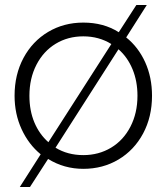

<svg xmlns="http://www.w3.org/2000/svg" viewBox="-20 -678 673 776"><path d="M594.4 -291.1Q594.4 -205.6 558.3 -138.3Q522.2 -71.1 458.9 -33.3Q395.6 4.4 316.7 4.4Q238.9 4.4 174.4 -35.6L101.1 77.8H60L144.4 -54.4Q95.6 -94.4 67.2 -156.1Q38.9 -217.8 38.9 -291.1Q38.9 -376.7 75 -443.9Q111.1 -511.1 174.4 -548.9Q237.8 -586.7 316.7 -586.7Q398.9 -586.7 460 -547.8L531.1 -657.8H573.3L490 -526.7Q538.9 -487.8 566.7 -426.7Q594.4 -365.6 594.4 -291.1ZM175.6 -103.3 430 -500Q380 -531.1 316.7 -531.1Q254.4 -531.1 205 -501.1Q155.6 -471.1 127.2 -416.1Q98.9 -361.1 98.9 -291.1Q98.9 -231.1 118.9 -183.3Q138.9 -135.6 175.6 -103.3ZM535.6 -291.1Q535.6 -350 515.6 -398.3Q495.6 -446.7 458.9 -478.9L204.4 -81.1Q253.3 -51.1 316.7 -51.1Q378.9 -51.1 428.9 -81.1Q478.9 -111.1 507.2 -166.1Q535.6 -221.1 535.6 -291.1Z"/></svg>

Font: Paperlogy 3 Light
Style: Regular
Weight: 300
Designer: redesigned by Lee Juim, glyphs from Gmarket Sans & Montserrat
Foundry: PT&
Version: Version 1.001